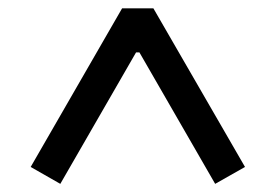

<svg xmlns="http://www.w3.org/2000/svg" viewBox="-20 -785 660 460"><path d="M53.5 -385 124.5 -344.5 306 -659.5H314L495.5 -344.5L567 -385L347.5 -765H272.5Z"/></svg>

Font: Monaspace Neon
Style: Regular
Weight: 400
Designer: Riley Cran & the Lettermatic Team
Foundry: Lettermatic
Version: Version 1.200 (Monaspace Neon)